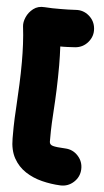

<svg xmlns="http://www.w3.org/2000/svg" viewBox="-55 -765 465 861"><g transform="rotate(5 177.0 -334.0)"><path d="M339.8 -651.9Q342.8 -617.7 320.3 -591.1Q297.9 -564.5 263.2 -561.5Q253.9 -561 245.4 -560.5Q236.8 -560.1 228 -559.6Q220.2 -559.1 211.9 -559.1Q203.6 -559.1 195.8 -559.1Q196.8 -538.1 197.5 -516.8Q198.2 -495.6 198.2 -474.6Q198.2 -419.9 196.3 -366.9Q194.3 -314 190.9 -263.2Q189 -231.4 188 -213.4Q187 -195.3 186.8 -177.7Q186.5 -160.2 186.5 -129.9Q186.5 -116.2 201.9 -111.8Q217.3 -107.4 257.8 -105.5Q292.5 -104 315.7 -78.4Q338.9 -52.7 337.4 -18.1Q335.9 16.1 310.3 39.6Q284.7 63 250 61.5Q208 59.6 167 49.3Q126 39.1 92.3 17.1Q58.6 -4.9 38.6 -40.8Q18.6 -76.7 18.6 -129.9Q18.6 -159.7 18.8 -179.7Q19 -199.7 20 -220.5Q21 -241.2 22.9 -272.9Q25.9 -323.2 28.1 -374Q30.3 -424.8 30.3 -474.6Q30.3 -515.1 28.3 -554.9Q26.4 -594.7 21.5 -634.8Q19.5 -653.3 29.3 -676Q39.1 -698.7 59.8 -714.8Q80.6 -731 110.8 -728.5Q127.9 -727.1 145.3 -726.8Q162.6 -726.6 181.2 -726.6Q199.7 -726.6 216.6 -727.1Q233.4 -727.5 249.5 -728.5Q284.2 -731.4 310.5 -709Q336.9 -686.5 339.8 -651.9Z"/></g></svg>

Font: Mikhak-DS1-FD Black
Style: Regular
Weight: 900
Designer: Amin Abedi
Version: Version 3.2